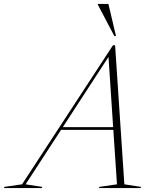

<svg xmlns="http://www.w3.org/2000/svg" viewBox="-98 -955 797 975"><path d="M533.5 -19 618 -6 616.5 0H404.5L406.5 -6L496 -19L477.5 -295.5H212L32 -19L116.5 -6L115 0H-77.5L-76 -6L14 -19L475.5 -725H486.5ZM221 -309.5H476.5L453 -666ZM491 -772H482.5L398.5 -932V-935H452.5Z"/></svg>

Font: Newsreader Display ExtraLight
Style: Italic
Weight: 275
Italic angle: -17°
Designer: Hugues Gentile
Foundry: Production Type
Version: Version 1.002